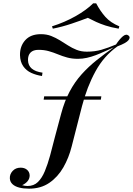

<svg xmlns="http://www.w3.org/2000/svg" viewBox="-20 -944 798 1152"><path d="M588 -366 585 -346H242L245 -366ZM447 -591Q412 -591 383 -599Q354 -607 327.5 -618Q301 -629 273 -637Q245 -645 211 -645Q179 -645 163 -628.5Q147 -612 148 -582Q149 -551 170.5 -532.5Q192 -514 235 -508Q235 -508 233.5 -498Q232 -488 232 -488Q198 -493 168 -506.5Q138 -520 119.5 -546.5Q101 -573 100 -613Q99 -667 131.5 -703Q164 -739 225 -739Q260 -739 287.5 -728Q315 -717 339.5 -702Q364 -687 388 -671.5Q412 -656 439.5 -645Q467 -634 501 -634Q549 -634 589 -645.5Q629 -657 676 -677Q697 -709 717 -726Q737 -743 752 -730Q764 -720 751 -703Q738 -686 685 -666Q604 -609 553 -516Q502 -423 472 -307L410 -65Q393 3 360 60.5Q327 118 276 153Q225 188 154 188Q121 188 95.5 181.5Q70 175 55 161Q40 147 39 126Q38 101 56 81.5Q74 62 104 62Q127 62 142 74.5Q157 87 158 108Q158 128 145.5 143Q133 158 113 167Q120 169 128 170.5Q136 172 145 172Q183 172 207.5 148Q232 124 249 83Q266 42 280.5 -10.5Q295 -63 309 -120L347 -262Q367 -337 398 -395Q429 -453 470 -498.5Q511 -544 560 -583Q609 -622 663 -660Q635 -648 608 -635.5Q581 -623 554.5 -613Q528 -603 501.5 -597Q475 -591 447 -591ZM507 -837Q466 -821 409.5 -802Q353 -783 297 -772L292 -786Q368 -810 433.5 -847Q499 -884 539 -924H557Q581 -878 612 -843Q643 -808 696 -786L692 -772Q646 -780 614 -790.5Q582 -801 557 -812.5Q532 -824 507 -837Z"/></svg>

Font: Playfair Display Medium
Style: Italic
Weight: 500
Italic angle: -14°
Designer: Claus Eggers Sørensen
Foundry: Claus Eggers Sørensen
Version: Version 1.203